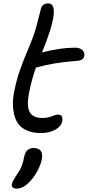

<svg xmlns="http://www.w3.org/2000/svg" viewBox="-20 -776 521 1139"><path d="M221.2 13.2Q167.5 13.2 130.9 -5.9Q94.2 -24.9 77.6 -58.8Q61 -92.8 57.4 -139.4Q53.7 -186 65.9 -241.2Q79.1 -306.6 100.6 -366.5Q122.1 -426.3 147.7 -485.8Q173.3 -545.4 186 -585.9Q197.8 -624.5 209.2 -670.4Q220.7 -716.3 222.2 -722.2Q231 -755.9 265.1 -755.9Q326.7 -755.9 277.8 -597.2Q257.8 -533.2 229 -464.8Q337.9 -493.2 424.8 -493.2Q452.6 -493.2 468.3 -479Q483.9 -464.8 480 -444.8Q476.1 -418 438 -415Q360.4 -409.2 306.2 -400.1Q252 -391.1 192.9 -375Q167 -299.8 153.8 -231.9Q136.2 -147.5 155.8 -111.8Q175.3 -76.2 230 -76.2Q262.2 -76.2 287.4 -86.2Q312.5 -96.2 323.2 -96.2Q356.4 -96.2 349.1 -56.2Q343.8 -26.9 308.6 -6.8Q273.4 13.2 221.2 13.2ZM79.1 342.8Q62.5 342.8 55.2 335.7Q47.9 328.6 50.8 314.9Q54.7 296.9 80.1 259.8Q99.1 232.9 108.4 209.5Q117.7 186 123 155.8Q133.3 102.1 178.2 102.1Q240.7 102.1 228 169.9Q221.2 203.6 199.5 242.7Q177.7 281.7 147 311Q113.8 342.8 79.1 342.8Z"/></svg>

Font: Shantell Sans Irregular
Style: Italic
Weight: 400
Italic angle: -11.31°
Designer: Stephen Nixon, Anya Danilova, Shantell Martin
Foundry: Arrow Type
Version: Version 1.006;[9816181b4]